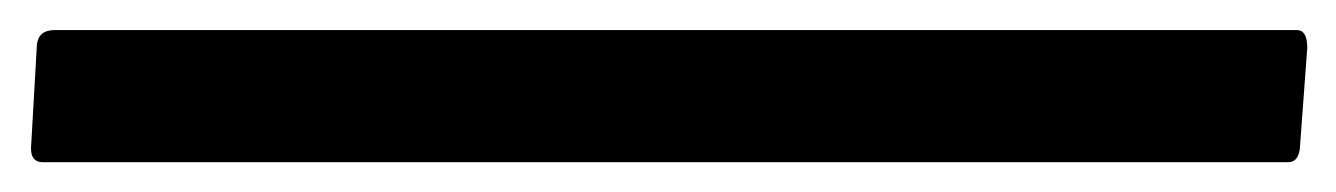

<svg xmlns="http://www.w3.org/2000/svg" viewBox="-40 66 884 127"><path d="M-11.7 173.3Q-19.5 173.3 -19.5 164.1L-15.6 95.7Q-14.6 85.9 -3.9 85.9H817.9Q824.7 85.9 824.7 97.7L819.8 164.1Q818.8 173.3 812 173.3Z"/></svg>

Font: Wellfleet
Style: Regular
Weight: 400
Designer: Riccardo De Franceschi
Foundry: Riccardo De Franceschi
Version: Version 1.002